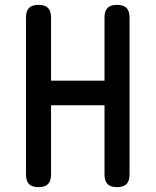

<svg xmlns="http://www.w3.org/2000/svg" viewBox="-20 -760 640 790"><path d="M410 -327H190V-42Q190 -15 177.5 -2.5Q165 10 139 10Q112 10 99.5 -2.5Q87 -15 87 -42V-688Q87 -715 99.5 -727.5Q112 -740 139 -740Q165 -740 177.5 -727.5Q190 -715 190 -688V-428H410V-688Q410 -715 422.5 -727.5Q435 -740 461 -740Q488 -740 500.5 -727.5Q513 -715 513 -688V-42Q513 -15 500.5 -2.5Q488 10 461 10Q435 10 422.5 -2.5Q410 -15 410 -42Z"/></svg>

Font: Maple Mono Normal NL Medium
Style: Regular
Weight: 500
Monospace: yes
Designer: subframe7536
Version: Version 7.000